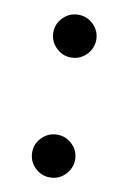

<svg xmlns="http://www.w3.org/2000/svg" viewBox="-68 -576 419 626"><g transform="rotate(10 141.5 -262.5)"><path d="M141.3 6.7Q112.2 6.7 91.3 -14Q70.3 -34.8 70.3 -64.3Q70.3 -93.4 91.3 -114.2Q112.2 -134.9 141.3 -134.9Q170.5 -134.9 191.4 -114.2Q212.4 -93.4 212.4 -64.3Q212.4 -44.7 202.6 -28.6Q192.8 -12.4 176.8 -2.8Q160.9 6.7 141.3 6.7ZM141.3 -390.3Q112.2 -390.3 91.3 -411.2Q70.3 -432.2 70.3 -461.3Q70.3 -490.4 91.3 -511.2Q112.2 -532 141.3 -532Q170.5 -532 191.4 -511.2Q212.4 -490.4 212.4 -461.3Q212.4 -441.8 202.6 -425.6Q192.8 -409.4 176.8 -399.9Q160.9 -390.3 141.3 -390.3Z"/></g></svg>

Font: InterMG Medium
Style: Regular
Weight: 500
Designer: Rasmus Andersson
Foundry: rsms
Version: Version 3.019;December 26, 2023;FontCreator 15.0.0.2955 64-b